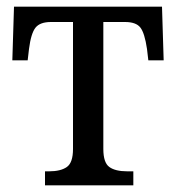

<svg xmlns="http://www.w3.org/2000/svg" viewBox="-20 -556 528 576"><path d="M115 -42H127Q162 -42 180.5 -55Q199 -68 199 -109V-490H133Q100 -490 86.5 -473Q73 -456 67 -409L63 -375H17L22 -536H466L471 -375H425L421 -409Q414 -457 401 -473.5Q388 -490 355 -490H290V-109Q290 -68 308 -55Q326 -42 362 -42H380V0H115Z"/></svg>

Font: Noto Serif Narrow
Style: Regular
Weight: 400
Width: 4
Designer: Monotype Design Team
Foundry: Monotype Imaging Inc.
Version: Version 1.001